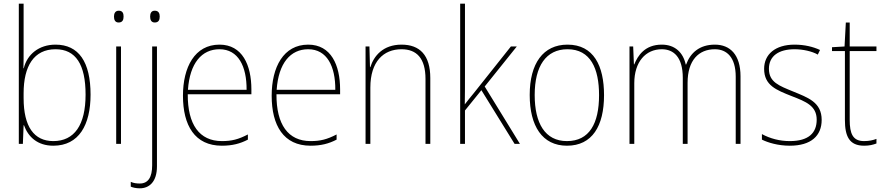

<svg xmlns="http://www.w3.org/2000/svg" viewBox="-20 -780 4796 1041"><path d="M108 -509V-760H82V0H104L108 -101H110C133 -37 184 10 269 10C408 10 471 -103 471 -267C471 -444 407 -538 281 -538C191 -538 127 -485 109 -410H107C108 -438 108 -481 108 -509ZM281 -513C391 -513 444 -430 444 -267C444 -102 383 -15 269 -15C165 -15 108 -93 108 -248V-274C108 -422 164 -513 281 -513Z M624 -722C604 -722 598 -706 598 -690C598 -673 604 -658 623 -658C644 -658 650 -672 650 -690C650 -706 646 -722 624 -722ZM636 -528H610V0H636Z M794 -690C794 -673 800 -658 819 -658C840 -658 846 -672 846 -690C846 -706 841 -722 819 -722C799 -722 794 -706 794 -690ZM738 241C789 241 831 206 831 122V-528H805V116C805 180 784 215 738 215C721 215 704 213 689 206V232C701 237 717 241 738 241Z M1170 -538C1036 -538 972 -416 972 -261C972 -100 1036 10 1183 10C1239 10 1282 -1 1324 -23V-51C1272 -24 1236 -15 1183 -15C1061 -15 997 -105 998 -269H1343V-295C1343 -427 1294 -538 1170 -538ZM1170 -513C1272 -513 1318 -420 1317 -293H999C1009 -438 1074 -513 1170 -513Z M1651 -538C1517 -538 1453 -416 1453 -261C1453 -100 1517 10 1664 10C1720 10 1763 -1 1805 -23V-51C1753 -24 1717 -15 1664 -15C1542 -15 1478 -105 1479 -269H1824V-295C1824 -427 1775 -538 1651 -538ZM1651 -513C1753 -513 1799 -420 1798 -293H1480C1490 -438 1555 -513 1651 -513Z M2157 -538C2057 -538 2007 -477 1988 -416H1986L1983 -528H1962V0H1988V-305C1988 -446 2059 -513 2157 -513C2238 -513 2287 -465 2287 -352V0H2313V-357C2313 -481 2256 -538 2157 -538Z M2501 -376V-760H2475V0H2501V-181L2590 -291L2770 0H2799L2608 -311L2782 -528H2750L2548 -274C2530 -252 2519 -239 2500 -214C2501 -271 2501 -318 2501 -376Z M3255 -264C3255 -423 3199 -538 3057 -538C2925 -538 2852 -436 2852 -265C2852 -97 2920 10 3054 10C3191 10 3255 -97 3255 -264ZM2879 -265C2879 -421 2940 -513 3057 -513C3182 -513 3228 -408 3228 -264C3228 -110 3175 -15 3054 -15C2935 -15 2879 -112 2879 -265Z M3856 -538C3772 -538 3723 -493 3700 -430H3698C3684 -495 3640 -538 3568 -538C3476 -538 3438 -478 3419 -431H3417L3413 -528H3393V0H3419V-329C3419 -445 3481 -513 3568 -513C3632 -513 3682 -471 3682 -358V0H3708V-331C3708 -454 3769 -513 3856 -513C3920 -513 3969 -470 3969 -364V0H3995V-366C3995 -484 3938 -538 3856 -538Z M4435 -130C4435 -226 4360 -251 4280 -284C4205 -315 4149 -334 4149 -407C4149 -477 4203 -513 4288 -513C4333 -513 4383 -502 4414 -484L4426 -509C4390 -526 4342 -538 4288 -538C4183 -538 4123 -485 4123 -407C4123 -317 4189 -292 4272 -259C4350 -229 4408 -206 4408 -131C4408 -59 4364 -15 4262 -15C4207 -15 4155 -29 4111 -53V-23C4143 -7 4198 10 4262 10C4378 10 4435 -44 4435 -130Z M4665 -15C4604 -15 4587 -55 4587 -130V-503H4732V-528H4587V-658H4566L4559 -528L4491 -524V-503H4561V-130C4561 -42 4584 10 4665 10C4694 10 4713 5 4732 -2V-27C4714 -20 4692 -15 4665 -15Z"/></svg>

Font: Noto Sans Arabic SemCond Thin
Style: Regular
Weight: 100
Width: 4
Designer: Monotype Design Team, Nadine Chahine, Nizar Qandah and Khaled Hosny
Foundry: Monotype Imaging Inc.
Version: Version 2.012